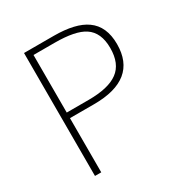

<svg xmlns="http://www.w3.org/2000/svg" viewBox="-169 -854 936 982"><g transform="rotate(-30 299.0 -363.0)"><path d="M110 -726H285Q414 -726 477 -681Q545 -633 545 -528Q545 -320 289 -320H147V0H110ZM276 -353Q394 -353 449 -394Q505 -435 505 -528Q505 -620 447 -658Q394 -693 272 -693H147V-353Z"/></g></svg>

Font: Noto Sans CJK TC Thin
Style: Regular
Weight: 250
Designer: Ryoko NISHIZUKA ???? (kana & ideographs); Paul D. Hunt (Latin, Greek & Cyrillic); Wenlong ZHANG ??? (bopomofo); Sandoll 
Foundry: Adobe Systems Incorporated
Version: Version 1.004 January 19, 2016